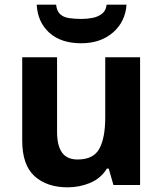

<svg xmlns="http://www.w3.org/2000/svg" viewBox="-20 -791 697 821"><path d="M579 -546V0H465L445 -70H437Q411 -28 365.5 -9Q320 10 269 10Q181 10 128 -37.5Q75 -85 75 -190V-546H224V-227Q224 -169 245 -139Q266 -109 312 -109Q380 -109 405 -155.5Q430 -202 430 -289V-546ZM521 -771Q516 -698 463 -652Q410 -606 327 -606Q241 -606 191 -651Q141 -696 137 -771H220Q223 -743 237.5 -730Q252 -717 276 -713.5Q300 -710 328 -710Q352 -710 375.5 -714.5Q399 -719 416 -732Q433 -745 436 -771Z"/></svg>

Font: Noto Sans Kawi
Style: Bold
Weight: 700
Designer: Fadhl Haqq
Version: Version 1.000